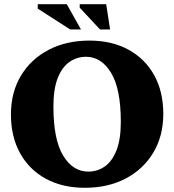

<svg xmlns="http://www.w3.org/2000/svg" viewBox="-20 -878 828 913"><path d="M405 -685Q511.5 -685 590.5 -642Q669.5 -599 713 -520.8Q756.5 -442.5 756.5 -336Q756.5 -231.5 709 -152.2Q661.5 -73 577.5 -29Q493.5 15 383.5 15Q277 15 198 -28Q119 -71 75.5 -149.5Q32 -228 32 -334Q32 -439 79.5 -518Q127 -597 211.2 -641Q295.5 -685 405 -685ZM399.5 -62Q443 -62 478 -86.2Q513 -110.5 533.8 -162.8Q554.5 -215 554.5 -298.5Q554.5 -455.5 508.2 -531.8Q462 -608 389 -608Q346 -608 310.8 -583.8Q275.5 -559.5 254.8 -507.5Q234 -455.5 234 -371.5Q234 -214.5 280.2 -138.2Q326.5 -62 399.5 -62ZM365 -738H313.5L159.5 -837V-858H297.5ZM503.5 -738H455.5L359 -841.5V-858H485Z"/></svg>

Font: Newsreader 16pt ExtraBold
Style: Regular
Weight: 800
Designer: Hugues Gentile
Foundry: Production Type
Version: Version 1.003; ttfautohint (v1.8.3)